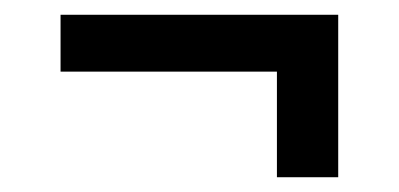

<svg xmlns="http://www.w3.org/2000/svg" viewBox="-20 -381 540 260"><path d="M438 -141H355V-284H62V-361H438Z"/></svg>

Font: Fira Sans
Style: Regular
Weight: 400
Designer: bBox Type GmbH & Carrois Corporate GbR & Edenspiekermann AG
Foundry: bBox Type GmbH & Carrois Corporate GbR & Edenspiekermann AG
Version: Version 4.301